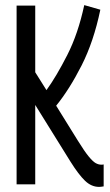

<svg xmlns="http://www.w3.org/2000/svg" viewBox="-20 -722 432 752"><path d="M368 10Q338 10 313 -14Q288 -38 256 -89L118 -311V0H45V-700H118V-439L162 -369Q201 -423 243.5 -506.5Q286 -590 310 -702L373 -684Q347 -559 299.5 -465.5Q252 -372 200 -308L285 -171Q311 -129 327.5 -109Q344 -89 355 -83Q366 -77 377 -77Q383 -77 386 -78V8Q380 9 375.5 9.5Q371 10 368 10Z"/></svg>

Font: Georama Condensed
Style: Regular
Weight: 400
Width: 3
Designer: Jean-Baptiste Levee
Foundry: Production Type
Version: Version 1.000